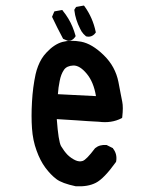

<svg xmlns="http://www.w3.org/2000/svg" viewBox="-20 -649 540 677"><path d="M247.1 7.8Q198.7 -2.4 178.7 -17.6Q158.7 -32.7 140.1 -57.6Q121.6 -82.5 108.9 -118.2Q95.7 -153.8 92.8 -196.3Q89.8 -238.3 92.8 -290Q95.7 -341.8 105.5 -387.2Q108.9 -402.3 114.3 -416Q119.6 -429.7 126.7 -441.4Q133.8 -453.1 143.1 -462.9Q170.4 -492.7 199.7 -501Q228 -508.8 266.1 -502Q304.7 -494.6 345.7 -454.6Q366.7 -434.1 379.4 -410.6Q392.1 -387.2 397.5 -360.4Q402.3 -334.5 405.8 -316.9Q409.2 -299.3 411.1 -290Q415 -271 411.1 -236.8L410.6 -233.4L408.2 -231.9Q373.5 -213.9 328.6 -219.7Q308.6 -220.7 289.6 -221.9Q270.5 -223.1 251 -224.6Q215.8 -227.1 180.2 -229Q186 -150.4 195.3 -133.8Q206.1 -115.7 218.3 -103Q231 -90.8 245.6 -84Q259.3 -77.6 271.5 -81.5Q284.7 -85.9 314.5 -125.5L314.9 -126L315.4 -126.5Q331.1 -139.6 355 -137.7H356L356.9 -137.2L376.5 -127.4L377.9 -127L378.4 -125.5Q394 -106 389.6 -80.1L389.2 -78.6L388.7 -77.6Q346.7 -19 317.9 -4.4Q303.7 2.9 286.1 5.9Q268.6 8.8 247.6 7.8ZM318.4 -310.1Q310.1 -359.9 286.1 -388.7Q261.2 -418.9 238.3 -418Q215.3 -417 205.6 -402.8Q194.8 -387.2 190.4 -363.3Q188 -352.1 186.5 -340.6Q185.1 -329.1 184.1 -316.9ZM218.3 -505.4 204.6 -511.2 202.6 -512.2 201.7 -513.7Q182.1 -550.3 164.6 -587.4L163.6 -589.8L164.6 -592.3L170.4 -606L171.9 -608.9L174.8 -609.4L196.3 -613.3L199.7 -613.8L201.7 -610.8Q212.4 -597.7 220.9 -583.5Q229.5 -569.3 235.6 -554.4Q241.7 -539.6 246.1 -523.9L246.6 -521.5L245.1 -519Q240.7 -512.2 234.4 -508.5Q228 -504.9 220.7 -504.9H219.7ZM282.7 -521.5Q277.8 -525.4 274.2 -529.5Q270.5 -533.7 267.3 -538.6Q264.2 -543.5 262.2 -548.3Q254.4 -563.5 249.3 -579.6Q244.1 -595.7 242.2 -612.8V-614.7L243.2 -616.7L247.1 -622.6L248.5 -624.5L251 -625L272.5 -628.9L275.9 -629.4L278.3 -626.5Q307.1 -586.4 317.4 -537.1L317.9 -534.7L316.4 -532.7Q312.5 -527.3 307.6 -524.2Q302.7 -521 296.9 -520Q291 -519 284.7 -520.5L283.7 -521Z"/></svg>

Font: NaikaiFont
Style: SemiBold
Weight: 600
Version: Version 1.89